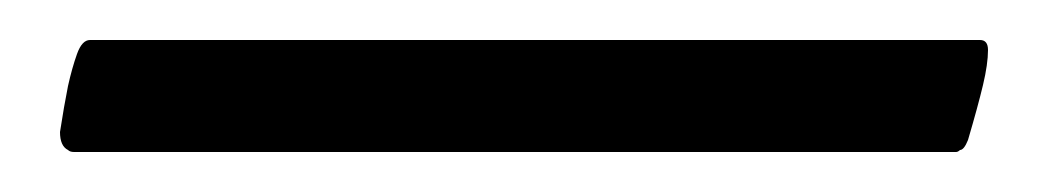

<svg xmlns="http://www.w3.org/2000/svg" viewBox="-20 -33 532 96"><path d="M10 33Q12 20 14 10Q16 1 18.5 -6Q21 -13 25 -13H470Q474 -13 474 -8Q474 -1 471.5 9.5Q469 20 464 37Q462 42 460 42Q459 43 458 43H17Q15 43 14 42Q10 40 10 33Z"/></svg>

Font: Vermiglione SemiBold
Style: Regular
Weight: 600
Version: Version 1.000